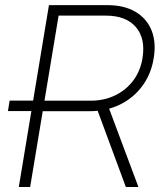

<svg xmlns="http://www.w3.org/2000/svg" viewBox="-20 -748 649 768"><path d="M128.4 -303.7H11.7L18.6 -345.7H135.3ZM55.2 0 175.8 -727.5H408.7Q476.6 -727.5 522 -700.7Q567.4 -673.8 586.4 -626Q605.5 -578.1 594.7 -514.6Q584.5 -451.7 549.3 -404.1Q514.2 -356.4 460 -329.8Q405.8 -303.2 337.9 -303.2H130.4L137.2 -345.2H341.8Q396.5 -345.2 440.4 -366.5Q484.4 -387.7 512.9 -425.8Q541.5 -463.9 549.8 -514.6Q563 -593.3 523.7 -639.4Q484.4 -685.5 403.3 -685.5H214.4L100.6 0ZM483.4 0 361.3 -330.1H410.2L533.7 0Z"/></svg>

Font: Inter 20pt ExtraLight
Style: Italic
Weight: 250
Italic angle: -9.3988°
Version: Version 4.001;git-66647c0bb